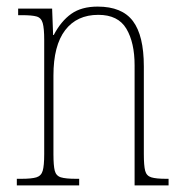

<svg xmlns="http://www.w3.org/2000/svg" viewBox="-20 -562 556 582"><path d="M31 0V-20H44Q76 -20 90.5 -24.5Q105 -29 109.5 -44.5Q114 -60 114 -95V-441Q114 -476 109.5 -492Q105 -508 91 -512Q77 -516 47 -516H35V-536H138L141 -456H143Q165 -498 196 -520Q227 -542 276 -542Q350 -542 383 -498Q416 -454 416 -361V-95Q416 -60 420 -44.5Q424 -29 438.5 -24.5Q453 -20 484 -20H491V0H388V-364Q388 -433 363 -475Q338 -517 278 -517Q213 -517 177.5 -470.5Q142 -424 142 -333V-95Q142 -60 146 -44.5Q150 -29 164.5 -24.5Q179 -20 211 -20H220V0Z"/></svg>

Font: Noto Serif Condensed Thin
Style: Regular
Weight: 100
Width: 3
Designer: Monotype Design Team
Foundry: Monotype Imaging Inc.
Version: Version 2.013; ttfautohint (v1.8.4.7-5d5b)